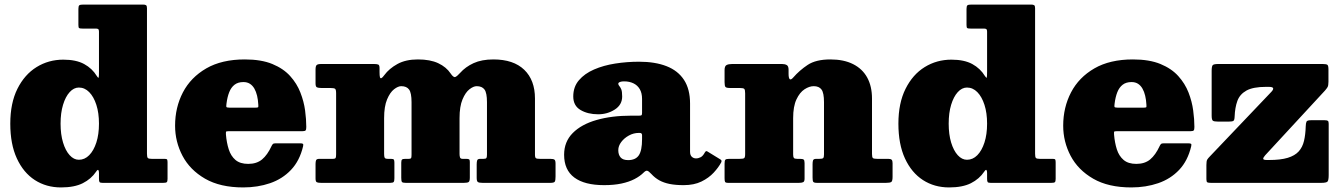

<svg xmlns="http://www.w3.org/2000/svg" viewBox="-20 -800 5860 840"><path d="M245 -259Q245 -306 255.8 -341.5Q266.5 -377 284.8 -397Q303 -417 325 -417Q350.5 -417 370.2 -397Q390 -377 401.5 -341.5Q413 -306 413 -259Q413 -212 401.5 -176.5Q390 -141 370.2 -121Q350.5 -101 325 -101Q303 -101 284.8 -121Q266.5 -141 255.8 -176.5Q245 -212 245 -259ZM25 -259Q25 -169 53.8 -106.8Q82.5 -44.5 132.5 -12.2Q182.5 20 247 20Q305.5 20 342.2 1.5Q379 -17 400.5 -49Q407.5 -59.5 410.2 -56Q413 -52.5 413 -43.5V-18Q413 -7 415.5 -3.5Q418 0 428.5 0H694Q706 0 709.5 -3Q713 -6 713 -17.5V-89Q713 -97.5 711.5 -101.2Q710 -105 701.5 -105H644Q630 -105 626.5 -109Q623 -113 623 -127.5V-764.5Q623 -774.5 619 -777.2Q615 -780 605.5 -780H345Q331.5 -780 327.2 -777Q323 -774 323 -761V-691Q323 -679.5 326 -677.2Q329 -675 340.5 -675H399.5Q406.5 -675 409.8 -672.5Q413 -670 413 -662V-486.5Q413 -466 411.8 -461.2Q410.5 -456.5 403.5 -467.5Q383.5 -500.5 348.2 -519.8Q313 -539 257 -539Q192.5 -539 140 -506.5Q87.5 -474 56.2 -411.5Q25 -349 25 -259Z M746 -250Q746 -180 778.5 -118.2Q811 -56.5 877.2 -18.2Q943.5 20 1044 20Q1107.5 20 1161.5 1.5Q1215.5 -17 1253.2 -56.8Q1291 -96.5 1306 -160Q1308 -168.5 1305.2 -170.8Q1302.5 -173 1292 -173H1186Q1177 -173 1173.8 -169.8Q1170.5 -166.5 1168 -161Q1150 -122 1126.5 -102.5Q1103 -83 1066 -83Q1030.5 -83 1010.2 -100.2Q990 -117.5 980.8 -146.5Q971.5 -175.5 968.5 -211Q968 -220.5 968.8 -223.2Q969.5 -226 980 -226H1303Q1314.5 -226 1317.2 -229.8Q1320 -233.5 1320 -245Q1320 -277.5 1314.8 -316.8Q1309.5 -356 1294.2 -395.2Q1279 -434.5 1249.5 -467.2Q1220 -500 1171.5 -520Q1123 -540 1051 -540Q950.5 -540 882.5 -500.8Q814.5 -461.5 780.2 -395.8Q746 -330 746 -250ZM984 -329Q971 -329 970.2 -332.8Q969.5 -336.5 971 -347.5Q974.5 -375.5 982.8 -396.5Q991 -417.5 1006 -429.2Q1021 -441 1045 -441Q1061.5 -441 1073.2 -433.5Q1085 -426 1092.8 -412.5Q1100.5 -399 1104.8 -381Q1109 -363 1110 -342.5Q1111 -332.5 1109.2 -330.8Q1107.5 -329 1097 -329Z M1360.5 -19Q1360.5 -5 1366.5 -2.5Q1372.5 0 1385 0H1687Q1699.5 0 1702.5 -4.2Q1705.5 -8.5 1705.5 -20V-88Q1705.5 -98 1703.2 -101.5Q1701 -105 1690.5 -105H1678Q1665.5 -105 1663 -109.8Q1660.5 -114.5 1660.5 -127V-283Q1660.5 -334.5 1673.5 -365.2Q1686.5 -396 1704 -409.5Q1721.5 -423 1735.5 -423Q1759 -423 1769.8 -408.2Q1780.5 -393.5 1780.5 -353V-125Q1780.5 -114.5 1779.2 -109.8Q1778 -105 1767 -105H1753Q1742 -105 1738.8 -101.8Q1735.5 -98.5 1735.5 -88V-22Q1735.5 -8 1738.5 -4Q1741.5 0 1755 0H2009.5Q2025.5 0 2030.5 -3.8Q2035.5 -7.5 2035.5 -23V-92Q2035.5 -101 2032 -103Q2028.5 -105 2019 -105H2004Q1994.5 -105 1992.5 -111.5Q1990.5 -118 1990.5 -126V-283Q1990.5 -334.5 2003.5 -365.2Q2016.5 -396 2034 -409.5Q2051.5 -423 2065.5 -423Q2089 -423 2099.8 -408.2Q2110.5 -393.5 2110.5 -353V-124Q2110.5 -113 2108.2 -109Q2106 -105 2095 -105H2081Q2070 -105 2067.8 -98.8Q2065.5 -92.5 2065.5 -81V-22Q2065.5 -7.5 2070.5 -3.8Q2075.5 0 2091 0H2388Q2404.5 0 2407.5 -5.8Q2410.5 -11.5 2410.5 -28V-84Q2410.5 -98 2405.8 -101.5Q2401 -105 2388 -105H2343Q2329 -105 2324.8 -107.8Q2320.5 -110.5 2320.5 -124V-369Q2320.5 -449.5 2273.5 -494.8Q2226.5 -540 2138.5 -540Q2087.5 -540 2052 -523.8Q2016.5 -507.5 1993 -481Q1980 -466.5 1972 -463.2Q1964 -460 1951.5 -478.5Q1932.5 -507 1897.2 -523.5Q1862 -540 1808.5 -540Q1755 -540 1718.8 -520Q1682.5 -500 1661.5 -471.5Q1653.5 -460.5 1648.8 -458.2Q1644 -456 1642.2 -462.5Q1640.5 -469 1640.5 -484V-502Q1640.5 -515 1635 -517.5Q1629.5 -520 1616.5 -520H1385Q1370.5 -520 1365.5 -515.5Q1360.5 -511 1360.5 -495.5V-435Q1360.5 -420.5 1366.8 -417.8Q1373 -415 1387.5 -415H1425Q1441.5 -415 1446 -411.5Q1450.5 -408 1450.5 -392V-125Q1450.5 -113.5 1448.5 -109.2Q1446.5 -105 1435 -105H1377Q1365.5 -105 1363 -99.2Q1360.5 -93.5 1360.5 -83Z M2448 -123Q2448 -56.5 2492.8 -23.2Q2537.5 10 2623 10Q2666 10 2698.8 3Q2731.5 -4 2755.8 -16.5Q2780 -29 2796.5 -45.5Q2805 -54 2811.2 -53Q2817.5 -52 2830 -38.5Q2845 -22 2864.2 -11.2Q2883.5 -0.5 2909.5 4.8Q2935.5 10 2970.5 10H2971Q3016.5 10 3048.8 -5.8Q3081 -21.5 3102.5 -44.8Q3124 -68 3135.5 -90Q3139 -98 3132.5 -102L3075.5 -137Q3069 -142 3064 -133.5Q3055.5 -117.5 3045.5 -112.2Q3035.5 -107 3025 -107Q3014.5 -107 3006.8 -114Q2999 -121 2999 -136V-347Q2999 -410 2972.5 -450.5Q2946 -491 2896 -510.5Q2846 -530 2776 -530Q2723 -530 2671.8 -522Q2620.5 -514 2579 -496Q2537.5 -478 2512.8 -449Q2488 -420 2488 -378Q2488 -337.5 2519.8 -318.8Q2551.5 -300 2597 -300Q2637.5 -300 2669.8 -320.8Q2702 -341.5 2702 -378Q2702 -400 2697.8 -409.8Q2693.5 -419.5 2689.2 -424Q2685 -428.5 2685 -434Q2685 -437 2688.2 -439.2Q2691.5 -441.5 2697.5 -442.8Q2703.5 -444 2711 -444Q2733.5 -444 2751.2 -435.5Q2769 -427 2779 -410Q2789 -393 2789 -367V-307Q2789 -298 2786.8 -296Q2784.5 -294 2776 -294H2742Q2656 -294 2589.8 -275Q2523.5 -256 2485.8 -218Q2448 -180 2448 -123ZM2685 -143Q2685 -161.5 2698 -178.8Q2711 -196 2731.5 -207.2Q2752 -218.5 2775 -218.5H2779Q2789 -218.5 2789 -208.5V-191Q2789 -141.5 2774.8 -120.5Q2760.5 -99.5 2728 -99.5Q2705.5 -99.5 2695.2 -111.2Q2685 -123 2685 -143Z M3217 -415Q3232 -415 3236 -411.2Q3240 -407.5 3240 -392V-126Q3240 -110.5 3235.2 -107.8Q3230.5 -105 3215 -105H3170Q3157 -105 3153.5 -101.2Q3150 -97.5 3150 -84V-20.5Q3150 -8.5 3152.2 -4.2Q3154.5 0 3166 0H3475Q3487 0 3493.5 -2.8Q3500 -5.5 3500 -18.5V-86.5Q3500 -99 3495.8 -102Q3491.5 -105 3480 -105H3468Q3456 -105 3453 -109.2Q3450 -113.5 3450 -124.5V-283Q3450 -334.5 3464.5 -365.2Q3479 -396 3500 -409.5Q3521 -423 3540 -423Q3563.5 -423 3574.2 -408.2Q3585 -393.5 3585 -353V-124.5Q3585 -111.5 3581.2 -108.2Q3577.5 -105 3564 -105H3551Q3539.5 -105 3537.2 -98.8Q3535 -92.5 3535 -82V-23Q3535 -9 3538 -4.5Q3541 0 3555 0H3856Q3873.5 0 3879.2 -3.8Q3885 -7.5 3885 -26V-86.5Q3885 -97 3881 -101Q3877 -105 3867 -105H3819Q3803.5 -105 3799.2 -108.2Q3795 -111.5 3795 -126.5V-369Q3795 -422.5 3774 -460.8Q3753 -499 3712.2 -519.5Q3671.5 -540 3613 -540Q3549.5 -540 3513.5 -516Q3477.5 -492 3450.5 -461Q3440 -449 3435 -453.8Q3430 -458.5 3430 -477V-495Q3430 -511 3421.8 -515.5Q3413.5 -520 3402 -520H3183Q3167.5 -520 3158.8 -515.5Q3150 -511 3150 -493.5V-440.5Q3150 -424 3154 -419.5Q3158 -415 3175 -415Z M4130.5 -259Q4130.5 -306 4141.2 -341.5Q4152 -377 4170.2 -397Q4188.5 -417 4210.5 -417Q4236 -417 4255.8 -397Q4275.5 -377 4287 -341.5Q4298.5 -306 4298.5 -259Q4298.5 -212 4287 -176.5Q4275.5 -141 4255.8 -121Q4236 -101 4210.5 -101Q4188.5 -101 4170.2 -121Q4152 -141 4141.2 -176.5Q4130.5 -212 4130.5 -259ZM3910.5 -259Q3910.5 -169 3939.2 -106.8Q3968 -44.5 4018 -12.2Q4068 20 4132.5 20Q4191 20 4227.8 1.5Q4264.5 -17 4286 -49Q4293 -59.5 4295.8 -56Q4298.5 -52.5 4298.5 -43.5V-18Q4298.5 -7 4301 -3.5Q4303.5 0 4314 0H4579.5Q4591.5 0 4595 -3Q4598.5 -6 4598.5 -17.5V-89Q4598.5 -97.5 4597 -101.2Q4595.5 -105 4587 -105H4529.5Q4515.5 -105 4512 -109Q4508.5 -113 4508.5 -127.5V-764.5Q4508.5 -774.5 4504.5 -777.2Q4500.5 -780 4491 -780H4230.5Q4217 -780 4212.8 -777Q4208.5 -774 4208.5 -761V-691Q4208.5 -679.5 4211.5 -677.2Q4214.5 -675 4226 -675H4285Q4292 -675 4295.2 -672.5Q4298.5 -670 4298.5 -662V-486.5Q4298.5 -466 4297.2 -461.2Q4296 -456.5 4289 -467.5Q4269 -500.5 4233.8 -519.8Q4198.5 -539 4142.5 -539Q4078 -539 4025.5 -506.5Q3973 -474 3941.8 -411.5Q3910.5 -349 3910.5 -259Z M4631.5 -250Q4631.5 -180 4664 -118.2Q4696.5 -56.5 4762.8 -18.2Q4829 20 4929.5 20Q4993 20 5047 1.5Q5101 -17 5138.8 -56.8Q5176.5 -96.5 5191.5 -160Q5193.5 -168.5 5190.8 -170.8Q5188 -173 5177.5 -173H5071.5Q5062.5 -173 5059.2 -169.8Q5056 -166.5 5053.5 -161Q5035.5 -122 5012 -102.5Q4988.5 -83 4951.5 -83Q4916 -83 4895.8 -100.2Q4875.5 -117.5 4866.2 -146.5Q4857 -175.5 4854 -211Q4853.5 -220.5 4854.2 -223.2Q4855 -226 4865.5 -226H5188.5Q5200 -226 5202.8 -229.8Q5205.5 -233.5 5205.5 -245Q5205.5 -277.5 5200.2 -316.8Q5195 -356 5179.8 -395.2Q5164.5 -434.5 5135 -467.2Q5105.5 -500 5057 -520Q5008.5 -540 4936.5 -540Q4836 -540 4768 -500.8Q4700 -461.5 4665.8 -395.8Q4631.5 -330 4631.5 -250ZM4869.5 -329Q4856.5 -329 4855.8 -332.8Q4855 -336.5 4856.5 -347.5Q4860 -375.5 4868.2 -396.5Q4876.5 -417.5 4891.5 -429.2Q4906.5 -441 4930.5 -441Q4947 -441 4958.8 -433.5Q4970.5 -426 4978.2 -412.5Q4986 -399 4990.2 -381Q4994.5 -363 4995.5 -342.5Q4996.5 -332.5 4994.8 -330.8Q4993 -329 4982.5 -329Z M5519 -420H5530Q5548.5 -420 5550 -414Q5551.5 -408 5542 -398L5273 -115.5Q5265 -107.5 5261.5 -101.5Q5258 -95.5 5258 -78V-16Q5258 -4.5 5262.2 -2.2Q5266.5 0 5278 0H5760Q5783.5 0 5788.2 -6Q5793 -12 5793 -35V-258.5Q5793 -268.5 5789.5 -271.2Q5786 -274 5776 -274H5715Q5699 -274 5696 -267.8Q5693 -261.5 5692.5 -247Q5691.5 -211 5685 -183.5Q5678.5 -156 5661.8 -137.5Q5645 -119 5613.8 -109.5Q5582.5 -100 5532 -100H5523Q5506 -100 5506.5 -105.8Q5507 -111.5 5515.5 -121L5776.5 -403.5Q5784 -412 5788 -418.8Q5792 -425.5 5792 -442.5V-495.5Q5792 -512.5 5787.5 -516.2Q5783 -520 5767 -520H5310Q5290 -520 5285.5 -514.8Q5281 -509.5 5281 -490V-294.5Q5281 -276 5286.2 -272Q5291.5 -268 5309 -268H5356Q5372 -268 5376.5 -271.5Q5381 -275 5381.5 -290Q5383 -329.5 5393.5 -358.5Q5404 -387.5 5433.2 -403.8Q5462.5 -420 5519 -420Z"/></svg>

Font: Besley Black
Style: Regular
Weight: 900
Designer: Owen Earl
Foundry: indestructible type*
Version: Version 2.001